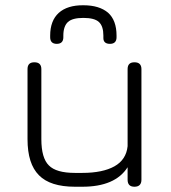

<svg xmlns="http://www.w3.org/2000/svg" viewBox="-20 -709 650 729"><path d="M490.5 -472.5C490.5 -472.5 490.5 -472.5 490.5 -472.5C508 -472.5 517 -464 517 -446.5C517 -446.5 517 -446.5 517 -446.5C517 -446.5 517 -26.5 517 -26.5C517 -9 508 0 490.5 0C490.5 0 490.5 0 490.5 0C473 0 464.5 -9 464.5 -26.5C464.5 -26.5 464.5 -26.5 464.5 -26.5C464.5 -26.5 464.5 -74 464.5 -74C433 -24.5 375.5 0 292.5 0C292.5 0 292.5 0 292.5 0C292.5 0 264.5 0 264.5 0C202 0 156.5 -14.5 128 -43.5C99 -72.5 84.5 -118 84.5 -180.5C84.5 -180.5 84.5 -180.5 84.5 -180.5C84.5 -180.5 84.5 -446.5 84.5 -446.5C84.5 -464 93 -472.5 110.5 -472.5C110.5 -472.5 110.5 -472.5 110.5 -472.5C128 -472.5 137 -464 137 -446.5C137 -446.5 137 -446.5 137 -446.5C137 -446.5 137 -180.5 137 -180.5C137 -133 146.5 -99.5 165.5 -81C184 -62 217 -52.5 264.5 -52.5C264.5 -52.5 264.5 -52.5 264.5 -52.5C264.5 -52.5 292.5 -52.5 292.5 -52.5C344 -52.5 385 -61 414.5 -77.5C444 -94 461 -119.5 464.5 -154C464.5 -154 464.5 -154 464.5 -154C464.5 -154 464.5 -446.5 464.5 -446.5C464.5 -464 473 -472.5 490.5 -472.5ZM297 -689C297 -689 297 -689 297 -689C337 -689 368 -679.5 390 -661C411.5 -642 422.5 -613 422.5 -574C422.5 -574 422.5 -574 422.5 -574C422.5 -574 422.5 -567.5 422.5 -567.5C422.5 -551 414 -542.5 397.5 -542.5C397.5 -542.5 397.5 -542.5 397.5 -542.5C381 -542.5 372.5 -550 372.5 -564.5C372.5 -564.5 372.5 -564.5 372.5 -564.5C372.5 -564.5 372.5 -574 372.5 -574C372.5 -597.5 367 -615 355.5 -625.5C344 -636 324.5 -641 296.5 -641C296.5 -641 296.5 -641 296.5 -641C269 -641 249.5 -636 238 -625.5C226.5 -615 220.5 -597.5 220.5 -574C220.5 -574 220.5 -574 220.5 -574C220.5 -574 220.5 -567.5 220.5 -567.5C220.5 -551 212 -542.5 195.5 -542.5C195.5 -542.5 195.5 -542.5 195.5 -542.5C179 -542.5 170.5 -551 170.5 -567.5C170.5 -567.5 170.5 -567.5 170.5 -567.5C170.5 -567.5 170.5 -574 170.5 -574C170.5 -611.5 181.5 -640.5 203 -660C224.5 -679.5 256 -689.5 297 -689Z"/></svg>

Font: Jura-Fortis-Regular
Style: Regular
Weight: 500
Designer: Daniel Johnson, Alexei Vanyashin, Mirko Velimirovic
Foundry: Daniel Johnson
Version: ""